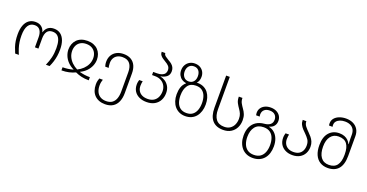

<svg xmlns="http://www.w3.org/2000/svg" viewBox="-39 -1678 5416 2835"><g transform="rotate(20 2669.0 -260.0)"><path d="M120 0Q100 -46 85.5 -89Q71 -132 64 -179Q57 -226 57 -282Q57 -364 79 -422Q101 -480 143 -511Q185 -542 246 -542Q303 -542 339.5 -513.5Q376 -485 389 -434H392Q406 -485 442.5 -513.5Q479 -542 536 -542Q597 -542 638.5 -511Q680 -480 702 -422Q724 -364 724 -282Q724 -227 716.5 -179.5Q709 -132 695.5 -88.5Q682 -45 661 0H603Q634 -69 649.5 -135Q665 -201 665 -282Q665 -352 650.5 -399Q636 -446 606.5 -469.5Q577 -493 531 -493Q473 -493 445.5 -454Q418 -415 418 -345V-186H363V-345Q363 -412 335.5 -452.5Q308 -493 251 -493Q184 -493 150 -440Q116 -387 116 -282Q116 -228 123 -181.5Q130 -135 144 -91Q158 -47 178 0Z M847 0V-49Q891 -49 930 -54.5Q969 -60 1010 -71V-74Q956 -100 917 -140Q878 -180 858 -229Q838 -278 838 -327Q838 -372 852.5 -411Q867 -450 895 -479.5Q923 -509 965 -525.5Q1007 -542 1061 -542Q1116 -542 1158 -525.5Q1200 -509 1228.5 -479.5Q1257 -450 1271.5 -411Q1286 -372 1286 -327Q1286 -278 1265.5 -229Q1245 -180 1206 -140Q1167 -100 1112 -74V-71Q1154 -60 1192.5 -54.5Q1231 -49 1276 -49V0Q1212 0 1160 -12Q1108 -24 1061 -46Q1015 -24 962.5 -12Q910 0 847 0ZM1061 -92Q1111 -116 1148 -152Q1185 -188 1206 -232.5Q1227 -277 1227 -328Q1227 -374 1208 -411.5Q1189 -449 1152 -471Q1115 -493 1061 -493Q1008 -493 971 -471Q934 -449 915.5 -411.5Q897 -374 897 -328Q897 -277 917.5 -232.5Q938 -188 975 -152Q1012 -116 1061 -92Z M1620 250Q1569 250 1527.5 234.5Q1486 219 1456 189Q1426 159 1410.5 116Q1395 73 1395 19Q1395 -13 1401 -37Q1407 -61 1414 -79H1469Q1462 -62 1457 -37Q1452 -12 1452 15Q1452 73 1471.5 114.5Q1491 156 1529 178.5Q1567 201 1620 201Q1679 201 1715 174.5Q1751 148 1767.5 101Q1784 54 1784 -7V-311Q1784 -397 1747 -445Q1710 -493 1631 -493Q1585 -493 1551 -475Q1517 -457 1499 -424Q1481 -391 1481 -347Q1481 -322 1484 -303Q1487 -284 1490 -273H1436Q1432 -284 1428 -303.5Q1424 -323 1424 -347Q1424 -406 1450 -450Q1476 -494 1522.5 -518Q1569 -542 1631 -542Q1700 -542 1747 -514Q1794 -486 1817.5 -435Q1841 -384 1841 -313V-5Q1841 72 1817 129.5Q1793 187 1744 218.5Q1695 250 1620 250Z M2185 10Q2117 10 2067 -14.5Q2017 -39 1990 -82.5Q1963 -126 1963 -186Q1963 -210 1967.5 -229.5Q1972 -249 1975 -259H2030Q2027 -249 2024 -230Q2021 -211 2021 -186Q2021 -142 2040 -109Q2059 -76 2095.5 -57.5Q2132 -39 2185 -39Q2244 -39 2282 -64Q2320 -89 2338 -130Q2356 -171 2356 -218Q2356 -269 2333.5 -308.5Q2311 -348 2270.5 -370.5Q2230 -393 2173 -393H2128V-442H2187Q2232 -442 2262.5 -453.5Q2293 -465 2308.5 -486.5Q2324 -508 2324 -538Q2324 -579 2300.5 -603.5Q2277 -628 2246 -645Q2222 -660 2198.5 -675.5Q2175 -691 2159.5 -712.5Q2144 -734 2144 -765H2201Q2201 -738 2227.5 -718.5Q2254 -699 2286 -680Q2311 -667 2333 -649Q2355 -631 2369 -605.5Q2383 -580 2383 -544Q2383 -488 2347 -458Q2311 -428 2252 -418V-415Q2291 -408 2328.5 -383.5Q2366 -359 2390.5 -316.5Q2415 -274 2415 -213Q2415 -151 2389 -100.5Q2363 -50 2311.5 -20Q2260 10 2185 10Z M2793 10Q2740 10 2698 -9.5Q2656 -29 2626.5 -64Q2597 -99 2581.5 -146.5Q2566 -194 2566 -251Q2566 -313 2582.5 -362.5Q2599 -412 2641 -449V-452Q2603 -457 2573 -477Q2543 -497 2525 -530.5Q2507 -564 2507 -609Q2507 -655 2527.5 -691.5Q2548 -728 2584 -749Q2620 -770 2666 -770Q2715 -770 2750.5 -749.5Q2786 -729 2805 -694.5Q2824 -660 2824 -617Q2824 -584 2814.5 -557.5Q2805 -531 2787 -515V-513Q2792 -514 2797 -514.5Q2802 -515 2808 -514Q2861 -512 2901.5 -491.5Q2942 -471 2968.5 -436Q2995 -401 3008.5 -355Q3022 -309 3022 -254Q3022 -197 3006.5 -148.5Q2991 -100 2962 -64.5Q2933 -29 2890.5 -9.5Q2848 10 2793 10ZM2794 -39Q2853 -39 2890 -67Q2927 -95 2945 -144Q2963 -193 2963 -254Q2963 -315 2946 -363Q2929 -411 2892 -439.5Q2855 -468 2793 -468Q2708 -468 2666.5 -410Q2625 -352 2625 -254Q2625 -192 2642.5 -143.5Q2660 -95 2697.5 -67Q2735 -39 2794 -39ZM2666 -489Q2713 -489 2741.5 -520.5Q2770 -552 2770 -607Q2770 -661 2743.5 -693.5Q2717 -726 2666 -726Q2619 -726 2590.5 -693.5Q2562 -661 2562 -608Q2562 -556 2590 -522.5Q2618 -489 2666 -489Z M3388 10Q3276 10 3217.5 -57Q3159 -124 3159 -256V-760H3216V-251Q3216 -150 3258 -94.5Q3300 -39 3388 -39Q3443 -39 3480 -64Q3517 -89 3536 -131Q3555 -173 3555 -224Q3555 -270 3541 -302Q3527 -334 3507 -362Q3482 -397 3461.5 -435.5Q3441 -474 3441 -532H3498Q3498 -486 3516.5 -452.5Q3535 -419 3560 -384Q3583 -353 3598.5 -314.5Q3614 -276 3614 -223Q3614 -156 3587 -103.5Q3560 -51 3509.5 -20.5Q3459 10 3388 10Z M3940 250Q3885 250 3841 230.5Q3797 211 3766.5 175.5Q3736 140 3719.5 91Q3703 42 3703 -17Q3703 -98 3731 -155.5Q3759 -213 3810 -245.5Q3861 -278 3931 -284Q3990 -289 4022.5 -315.5Q4055 -342 4055 -391Q4055 -437 4026 -466Q3997 -495 3942 -495Q3887 -495 3857 -467Q3827 -439 3827 -392Q3827 -385 3828.5 -376.5Q3830 -368 3831 -360H3775Q3773 -370 3771.5 -380.5Q3770 -391 3770 -400Q3770 -442 3792 -474Q3814 -506 3852.5 -524Q3891 -542 3942 -542Q3994 -542 4032.5 -522.5Q4071 -503 4092 -470Q4113 -437 4113 -395Q4113 -347 4087.5 -314Q4062 -281 4013 -268V-265Q4064 -254 4101 -221Q4138 -188 4158.5 -136Q4179 -84 4179 -17Q4179 42 4163.5 91Q4148 140 4117.5 175.5Q4087 211 4042.5 230.5Q3998 250 3940 250ZM3941 201Q4003 201 4042.5 173Q4082 145 4101 95.5Q4120 46 4120 -17Q4120 -78 4102 -127Q4084 -176 4045 -204.5Q4006 -233 3943 -233Q3853 -233 3807.5 -174.5Q3762 -116 3762 -17Q3762 46 3781.5 95.5Q3801 145 3840.5 173Q3880 201 3941 201Z M4475 10Q4412 10 4364 -14.5Q4316 -39 4289.5 -82.5Q4263 -126 4263 -186Q4263 -210 4267.5 -229.5Q4272 -249 4275 -259H4330Q4327 -249 4324 -230Q4321 -211 4321 -186Q4321 -142 4339.5 -109Q4358 -76 4392.5 -57.5Q4427 -39 4475 -39Q4527 -39 4561 -58.5Q4595 -78 4612.5 -113.5Q4630 -149 4630 -196Q4630 -251 4605.5 -286.5Q4581 -322 4549 -353Q4524 -377 4500.5 -402Q4477 -427 4461 -458.5Q4445 -490 4445 -532H4502Q4502 -489 4528.5 -455.5Q4555 -422 4588 -390Q4613 -366 4636 -338.5Q4659 -311 4674 -276.5Q4689 -242 4689 -196Q4689 -138 4664 -91Q4639 -44 4591 -17Q4543 10 4475 10Z M5032 10Q4961 10 4909.5 -22Q4858 -54 4830.5 -116Q4803 -178 4803 -267Q4803 -395 4863.5 -463.5Q4924 -532 5023 -532Q5069 -532 5104 -518.5Q5139 -505 5163.5 -481Q5188 -457 5201 -426H5205Q5204 -444 5202.5 -472Q5201 -500 5201 -520V-573Q5201 -622 5182 -655Q5163 -688 5127.5 -705.5Q5092 -723 5042 -723Q5000 -723 4965.5 -710Q4931 -697 4911 -673Q4891 -649 4891 -614Q4891 -606 4892 -599.5Q4893 -593 4894 -586H4839Q4837 -595 4836 -603Q4835 -611 4835 -619Q4835 -668 4864 -701.5Q4893 -735 4940.5 -752.5Q4988 -770 5042 -770Q5106 -770 5154.5 -746.5Q5203 -723 5230.5 -678.5Q5258 -634 5258 -571V-260Q5258 -125 5200 -57.5Q5142 10 5032 10ZM5032 -39Q5120 -39 5161 -94.5Q5202 -150 5202 -251V-269Q5202 -372 5161.5 -427.5Q5121 -483 5029 -483Q4951 -483 4906.5 -425.5Q4862 -368 4862 -266Q4862 -158 4905 -98.5Q4948 -39 5032 -39Z"/></g></svg>

Font: Noto Sans Georgian Light
Style: Regular
Weight: 300
Version: Version 2.002